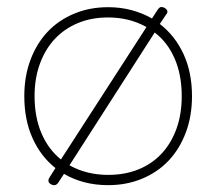

<svg xmlns="http://www.w3.org/2000/svg" viewBox="-20 -531 632 561"><path d="M296 10Q259 10 226.5 1.5Q194 -7 167 -23L150 3Q142 14 130 8Q116 1 125 -13L142 -40Q99 -74 75 -127.5Q51 -181 51 -250Q51 -308 69 -356Q87 -404 119 -438Q151 -472 196.5 -491Q242 -510 296 -510Q332 -510 364 -501.5Q396 -493 424 -477L441 -503Q446 -510 450.5 -510.5Q455 -511 461 -508Q475 -499 465 -488L447 -461Q492 -426 516.5 -372.5Q541 -319 541 -250Q541 -192 523 -144Q505 -96 473 -62Q441 -28 395.5 -9Q350 10 296 10ZM296 -20Q345 -20 384.5 -36Q424 -52 452 -82Q480 -112 495.5 -154.5Q511 -197 511 -250Q511 -312 490.5 -359.5Q470 -407 432 -436L183 -48Q233 -20 296 -20ZM81 -250Q81 -189 101 -142Q121 -95 158 -65L408 -452Q358 -480 296 -480Q247 -480 207.5 -463.5Q168 -447 140 -417Q112 -387 96.5 -344.5Q81 -302 81 -250Z"/></svg>

Font: Nixie One
Style: Regular
Weight: 400
Designer: Jovanny Lemonad
Foundry: Jovanny Lemonad
Version: Version 1.000 2011 initial release